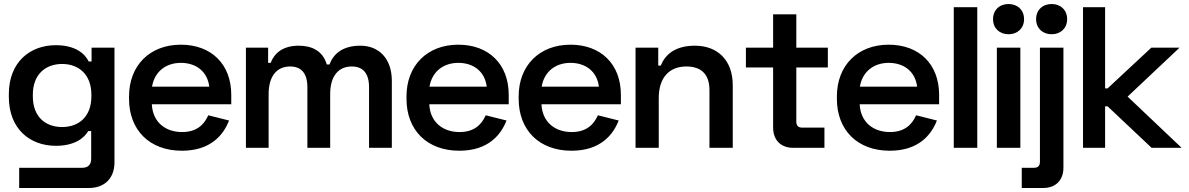

<svg xmlns="http://www.w3.org/2000/svg" viewBox="-20 -736 5921 956"><path d="M550 72.5V-498.5H436V-430H421.5C402.5 -469.5 354.5 -511 258 -511C129.5 -511 24 -427 24 -267V-254C24 -94.5 128.5 -10 258 -10C354.5 -10 400 -50.5 419.5 -83.5H434V53.5C434 84 419.5 99.5 388 99.5H75.5V200H423.5C501 200 550 151 550 72.5ZM289.5 -417.5C371.5 -417.5 435 -365.5 435 -264.5V-256.5C435 -155 372.5 -103.5 289.5 -103.5C205.5 -103.5 143.5 -155 143.5 -256.5V-264.5C143.5 -365.5 206.5 -417.5 289.5 -417.5Z M885.5 14.5C1029 14.5 1092.5 -64 1120.5 -136L1017 -162C996.5 -115.5 959.5 -78.5 886.5 -78.5C803 -78.5 740 -128.5 736 -217H1131.5V-264C1131.5 -417 1031.5 -513.5 880.5 -513.5C726 -513.5 622.5 -410 622.5 -256V-244C622.5 -88.5 724.5 14.5 885.5 14.5ZM737 -304.5C749.5 -379 805.5 -423 880.5 -423C958 -423 1013 -378.5 1022 -304.5Z M1204.5 0H1317.5V-267.5C1317.5 -360 1361 -405 1424.5 -405C1478.5 -405 1510.5 -373 1510.5 -302V0H1624V-267.5C1624 -360 1667.5 -405 1731.5 -405C1785.5 -405 1817.5 -373 1817.5 -302V0H1931V-333.5C1931 -445.5 1865.5 -508.5 1774.5 -508.5C1685.5 -508.5 1640 -467.5 1620.5 -415H1607C1588 -482 1533 -508.5 1468 -508.5C1387 -508.5 1346 -470.5 1327.5 -423H1315V-498.5H1204.5Z M2267 14.5C2410.5 14.5 2474 -64 2502 -136L2398.5 -162C2378 -115.5 2341 -78.5 2268 -78.5C2184.5 -78.5 2121.5 -128.5 2117.5 -217H2513V-264C2513 -417 2413 -513.5 2262 -513.5C2107.5 -513.5 2004 -410 2004 -256V-244C2004 -88.5 2106 14.5 2267 14.5ZM2118.5 -304.5C2131 -379 2187 -423 2262 -423C2339.5 -423 2394.5 -378.5 2403.5 -304.5Z M2825.5 14.5C2969 14.5 3032.5 -64 3060.5 -136L2957 -162C2936.5 -115.5 2899.5 -78.5 2826.5 -78.5C2743 -78.5 2680 -128.5 2676 -217H3071.5V-264C3071.5 -417 2971.5 -513.5 2820.5 -513.5C2666 -513.5 2562.5 -410 2562.5 -256V-244C2562.5 -88.5 2664.5 14.5 2825.5 14.5ZM2677 -304.5C2689.5 -379 2745.5 -423 2820.5 -423C2898 -423 2953 -378.5 2962 -304.5Z M3144.5 0H3260V-247.5C3260 -353.5 3316 -405 3397.5 -405C3468.5 -405 3512.5 -369 3512.5 -287.5V0H3628.5V-312C3628.5 -438 3551 -508.5 3440.5 -508.5C3341.5 -508.5 3292.5 -464.5 3270 -409.5H3257.5V-498.5H3144.5Z M3929 0H4085V-100.5H3975C3954 -100.5 3945 -110.5 3945 -130.5V-400H4102V-498.5H3945V-664.5H3829.5V-498.5H3694V-400H3829.5V-101C3829.5 -39 3867.5 0 3929 0Z M4410 14.5C4553.5 14.5 4617 -64 4645 -136L4541.5 -162C4521 -115.5 4484 -78.5 4411 -78.5C4327.5 -78.5 4264.5 -128.5 4260.5 -217H4656V-264C4656 -417 4556 -513.5 4405 -513.5C4250.5 -513.5 4147 -410 4147 -256V-244C4147 -88.5 4249 14.5 4410 14.5ZM4261.5 -304.5C4274 -379 4330 -423 4405 -423C4482.5 -423 4537.5 -378.5 4546.5 -304.5Z M4729 0H4846V-700H4729Z M4943.5 0H5060.5V-498.5H4943.5ZM5002 -565.5C5046.5 -565.5 5079 -595.5 5079 -640.5C5079 -686 5046.5 -716 5002 -716C4956.5 -716 4924.5 -686 4924.5 -640.5C4924.5 -595.5 4956.5 -565.5 5002 -565.5Z M5174.5 200C5236.5 200 5275 161 5275 99V-498.5H5158V69.5C5158 89.5 5148.5 99.5 5128 99.5H5067.5V200ZM5216.5 -565.5C5261 -565.5 5293.5 -595.5 5293.5 -640.5C5293.5 -686 5261 -716 5216.5 -716C5171 -716 5139 -686 5139 -640.5C5139 -595.5 5171 -565.5 5216.5 -565.5Z M5372.5 0H5482.5V-206.5H5495L5714 0H5863.5L5594.5 -255L5853 -498.5H5712.5L5495 -296H5482.5V-700H5372.5Z"/></svg>

Font: MCL Standard Medium
Style: Regular
Weight: 500
Designer: Květoslav Bartoš
Foundry: Florian Karsten
Version: Version 1.001;Glyphs 3.2.3 (3260)